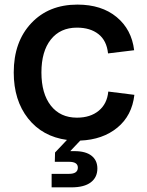

<svg xmlns="http://www.w3.org/2000/svg" viewBox="-20 -596 631 826"><path d="M202.1 210V151.9H276.9Q314.9 151.9 314.9 125Q314.9 100.1 276.9 100.1H215.8L216.8 60.1L268.1 5.9Q162.6 -8.3 100.8 -86.4Q39.1 -164.6 39.1 -284.2Q39.1 -416 114.3 -496.1Q189.5 -576.2 313 -576.2Q417 -576.2 481.7 -522.7Q546.4 -469.2 557.1 -379.9L444.8 -366.2Q439 -421.4 403.6 -449.2Q368.2 -477.1 311 -477.1Q239.3 -477.1 198.7 -426Q158.2 -375 158.2 -284.2Q158.2 -193.4 198.7 -141.6Q239.3 -89.8 311 -89.8Q368.7 -89.8 404.8 -119.6Q440.9 -149.4 445.8 -202.1L558.1 -188Q547.9 -98.6 484.9 -46.9Q421.9 4.9 325.2 8.8L282.2 54.2H300.8Q348.6 54.2 373.8 74Q398.9 93.8 398.9 128.9Q398.9 167 370.6 188.5Q342.3 210 287.1 210Z"/></svg>

Font: BDO Grotesk Medium
Style: Regular
Weight: 500
Designer: Deni Anggara
Foundry: Lokal Container
Version: Version 2.000